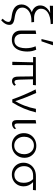

<svg xmlns="http://www.w3.org/2000/svg" viewBox="1185 -1937 947 3357"><g transform="rotate(90 1658.5 -258.5)"><path d="M333 195 307 168Q334 144 348.5 118Q363 92 363 69Q363 44 344 32.5Q325 21 295.5 15.5Q266 10 233 6Q199 0 167.5 -11.5Q136 -23 111 -43Q86 -63 72 -92.5Q58 -122 58 -163Q58 -203 76 -239.5Q94 -276 128 -304Q162 -332 210 -348.5Q258 -365 316 -365L337 -334Q268 -334 217.5 -312.5Q167 -291 140 -255Q113 -219 113 -178Q113 -134 134 -107.5Q155 -81 189.5 -66.5Q224 -52 264 -45Q291 -41 318 -36Q345 -31 367 -21.5Q389 -12 402 5Q415 22 415 50Q415 76 406 100.5Q397 125 378.5 148.5Q360 172 333 195ZM258 -334Q214 -334 179.5 -346.5Q145 -359 122 -380Q99 -401 87 -428Q75 -455 75 -485Q75 -531 96.5 -569Q118 -607 158 -635Q198 -663 253 -679Q308 -695 376 -696L401 -672Q334 -670 283.5 -657Q233 -644 199.5 -621.5Q166 -599 149 -568.5Q132 -538 132 -501Q132 -471 146 -448.5Q160 -426 182.5 -411Q205 -396 232.5 -388.5Q260 -381 286 -381H365L370 -334ZM80 -656 82 -712 397 -711 402 -672Z M672 8Q598 8 556 -34Q514 -76 514 -149V-408L573 -418V-168Q573 -107 604 -72Q635 -37 688 -37Q735 -37 764.5 -62Q794 -87 808.5 -132Q823 -177 823 -236Q823 -284 814.5 -327Q806 -370 789 -408L849 -418Q865 -382 873 -344.5Q881 -307 881 -264Q881 -184 858.5 -122.5Q836 -61 790 -26.5Q744 8 672 8ZM662 -510 711 -711H772L702 -510Z M1060 0 1071 -408H1119L1117 0ZM975 -364 979 -411 1471 -413 1466 -361ZM1319 -108 1315 -408H1365L1373 -117Q1374 -87 1378.5 -69.5Q1383 -52 1392 -45Q1401 -38 1414 -38Q1426 -38 1439 -44.5Q1452 -51 1461 -64L1479 -38Q1471 -25 1459 -15.5Q1447 -6 1431.5 -0.5Q1416 5 1396 5Q1368 5 1351 -8Q1334 -21 1326.5 -46Q1319 -71 1319 -108Z M1717 0Q1682 -102 1638 -204Q1594 -306 1543 -408L1605 -418Q1651 -318 1689.5 -218Q1728 -118 1759 -18H1729Q1788 -113 1826 -211.5Q1864 -310 1883 -413H1945Q1920 -306 1877 -202.5Q1834 -99 1771 0Z M2146 5Q2113 5 2096 -16.5Q2079 -38 2079 -79V-408L2139 -418V-88Q2139 -63 2147.5 -50.5Q2156 -38 2174 -38Q2188 -38 2201 -45.5Q2214 -53 2224 -68L2237 -43Q2224 -22 2200 -8.5Q2176 5 2146 5Z M2517 8Q2457 8 2409.5 -19.5Q2362 -47 2335 -94.5Q2308 -142 2308 -202Q2308 -266 2337 -315Q2366 -364 2416.5 -392Q2467 -420 2531 -420Q2591 -420 2637.5 -393Q2684 -366 2711.5 -319.5Q2739 -273 2739 -212Q2739 -149 2710 -99Q2681 -49 2631.5 -20.5Q2582 8 2517 8ZM2525 -34Q2572 -34 2606 -57.5Q2640 -81 2658 -120Q2676 -159 2676 -206Q2676 -258 2656 -297Q2636 -336 2601.5 -357Q2567 -378 2523 -378Q2477 -378 2442.5 -355.5Q2408 -333 2389.5 -295Q2371 -257 2371 -208Q2371 -156 2391 -117Q2411 -78 2446 -56Q2481 -34 2525 -34Z M3031 8Q2971 8 2924.5 -19Q2878 -46 2851.5 -92Q2825 -138 2825 -196Q2825 -255 2853.5 -304.5Q2882 -354 2935.5 -383.5Q2989 -413 3064 -413H3307L3302 -361Q3238 -362 3174 -363Q3110 -364 3050 -364Q2972 -364 2928.5 -322Q2885 -280 2885 -207Q2885 -157 2905.5 -118.5Q2926 -80 2961 -58Q2996 -36 3039 -36Q3079 -36 3110 -55Q3141 -74 3158.5 -110.5Q3176 -147 3176 -200Q3176 -242 3165.5 -275Q3155 -308 3137.5 -333Q3120 -358 3097 -376L3141 -383Q3164 -365 3186.5 -338.5Q3209 -312 3223.5 -277.5Q3238 -243 3238 -198Q3238 -138 3210.5 -91Q3183 -44 3136.5 -18Q3090 8 3031 8Z"/></g></svg>

Font: Ysabeau Office Light
Style: Regular
Weight: 300
Designer: Christian Thalmann (Catharsis Fonts)
Version: Version 2.001;gftools[0.9.30]; featfreeze: tnum,lnum,ss02